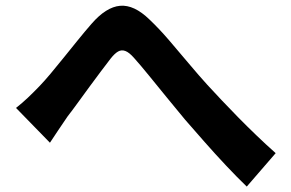

<svg xmlns="http://www.w3.org/2000/svg" viewBox="-20 -684 1040 687"><path d="M37.3 -297.8Q60.1 -315.8 79.6 -334.3Q99.1 -352.7 121.5 -376Q139.1 -394.3 161.3 -420.8Q183.5 -447.4 208.5 -478.4Q233.5 -509.5 258.8 -540.7Q284.1 -572 307.5 -598.8Q359.6 -658.9 409.8 -663.3Q459.9 -667.6 514.9 -614.1Q549.4 -581.5 585.7 -539.1Q622 -496.7 657.1 -454.9Q692.2 -413.1 721.6 -380.8Q745.7 -354.4 773.5 -325.1Q801.2 -295.7 832.3 -264.1Q863.4 -232.5 897 -200.2Q930.5 -167.9 966.4 -136L862.9 -16.4Q827.5 -50.5 788.6 -91.9Q749.7 -133.2 712.2 -175.9Q674.8 -218.6 642.5 -255.5Q611.6 -292.5 578.1 -333.7Q544.5 -374.9 513.7 -412.8Q482.9 -450.7 459.1 -477.3Q441.9 -496.7 428.4 -501.6Q414.9 -506.6 402.6 -499.7Q390.4 -492.8 375.8 -474.3Q361.3 -455.5 341.4 -429.1Q321.5 -402.8 300.1 -373.5Q278.6 -344.2 258.6 -316.6Q238.6 -288.9 222.1 -267.8Q205.2 -243.3 188.5 -218.2Q171.8 -193.1 158.7 -173.3Z"/></svg>

Font: Noto Sans SC Thin
Style: Regular
Weight: 100
Designer: Ryoko NISHIZUKA 西塚涼子 (kana, bopomofo & ideographs); Paul D. Hunt (Latin, Greek & Cyrillic); Sandoll Communications 산돌커뮤니
Foundry: Adobe
Version: Version 2.004-H2;hotconv 1.0.118;makeotfexe 2.5.65603